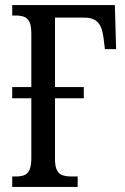

<svg xmlns="http://www.w3.org/2000/svg" viewBox="-20 -734 490 754"><path d="M28 0V-41H43Q62 -41 75 -46Q88 -51 95.5 -66.5Q103 -82 103 -113V-348H28V-392H103V-601Q103 -633 95.5 -648Q88 -663 74.5 -668Q61 -673 43 -673H28V-714H431L436 -541H392L388 -574Q385 -603 378 -623Q371 -643 355 -654Q339 -665 308 -665H196V-392H309V-348H196V-109Q196 -80 204 -65Q212 -50 226.5 -45.5Q241 -41 260 -41H285V0Z"/></svg>

Font: Noto Serif ExtraCondensed
Style: Regular
Weight: 400
Width: 2
Designer: Monotype Design Team
Foundry: Monotype Imaging Inc.
Version: Version 2.013